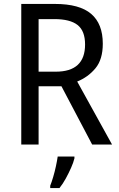

<svg xmlns="http://www.w3.org/2000/svg" viewBox="-20 -734 603 975"><path d="M259 -714Q384 -714 443 -663.5Q502 -613 502 -512Q502 -432 464.5 -387Q427 -342 372 -320L549 0H448L292 -296H176V0H88V-714ZM256 -637H176V-370H263Q412 -370 412 -508Q412 -577 374 -607Q336 -637 256 -637ZM358 70Q353 91 341 118Q329 145 314 172.5Q299 200 282 221H235V209Q242 192 250 165Q258 138 264 110Q270 82 273 61H358Z"/></svg>

Font: Noto Sans Thai SemCond
Style: Regular
Weight: 400
Width: 4
Designer: Monotype Design Team
Foundry: Monotype Imaging Inc.
Version: Version 2.002; ttfautohint (v1.8.4.7-5d5b)